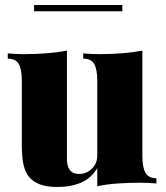

<svg xmlns="http://www.w3.org/2000/svg" viewBox="-20 -732 662 766"><path d="M548 -530V-109Q548 -64 560.5 -42.5Q573 -21 604 -21V0Q573 -3 542 -3Q492 -3 449 0Q406 3 368 11V-61Q344 -21 303.5 -3.5Q263 14 209 14Q163 14 136.5 2.5Q110 -9 96 -26Q81 -44 74 -74Q67 -104 67 -155V-410Q67 -455 55 -476.5Q43 -498 11 -498V-519Q43 -516 73 -516Q123 -516 166.5 -519.5Q210 -523 247 -530V-101Q247 -80 252 -66Q257 -52 268 -45Q279 -38 296 -38Q315 -38 331 -47Q347 -56 357.5 -72.5Q368 -89 368 -110V-410Q368 -455 356 -476.5Q344 -498 312 -498V-519Q344 -516 374 -516Q424 -516 467.5 -519.5Q511 -523 548 -530ZM468 -712V-687H116V-712Z"/></svg>

Font: Playfair Display Black
Style: Regular
Weight: 900
Designer: Claus Eggers Sørensen
Foundry: Claus Eggers Sørensen
Version: Version 1.203